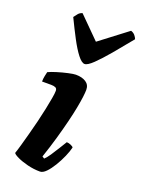

<svg xmlns="http://www.w3.org/2000/svg" viewBox="-149 -860 690 929"><g transform="rotate(20 196.0 -395.5)"><path d="M178 0Q146 0 114 -8Q82 -16 60 -26.5Q38 -37 35 -44Q41 -61 49 -89.5Q57 -118 66.5 -153Q76 -188 85 -224.5Q94 -261 101 -295Q108 -329 112.5 -354.5Q117 -380 117 -393Q117 -405 108.5 -409Q100 -413 86 -413H39Q39 -427 42 -441.5Q45 -456 47 -464Q61 -471 88.5 -479.5Q116 -488 143 -494Q170 -500 182 -500Q214 -500 234 -487Q254 -474 254 -448Q254 -435 251 -411Q248 -387 241.5 -353Q235 -319 224.5 -276.5Q214 -234 199.5 -183Q185 -132 165 -73L176 -66Q187 -76 200.5 -96Q214 -116 228 -139Q242 -162 252 -178Q262 -178 273.5 -173Q285 -168 287 -163Q282 -142 270 -114.5Q258 -87 242 -60.5Q226 -34 209.5 -17Q193 0 178 0ZM203 -563Q188 -563 167 -590Q146 -617 122.5 -661.5Q99 -706 74 -758Q82 -769 89.5 -778Q97 -787 110 -791L218 -683L360 -791Q373 -787 381 -777.5Q389 -768 392 -759Q350 -707 312 -662Q274 -617 246 -590Q218 -563 203 -563Z"/></g></svg>

Font: Texturina 12pt Black
Style: Italic
Weight: 900
Italic angle: -11°
Designer: Guillermo Torres Carreño
Foundry: Omnibus-Type
Version: Version 1.002